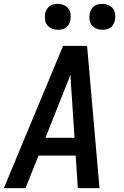

<svg xmlns="http://www.w3.org/2000/svg" viewBox="-23 -972 643 992"><path d="M-3 0 303 -735H427L491 0H379L368 -168H176L109 0ZM212 -260H362L347 -490Q345 -514 343.5 -538Q342 -562 341 -586Q332 -562 322.5 -538Q313 -514 303 -490ZM506 -818Q490 -818 475.5 -824Q461 -830 451.5 -841.5Q442 -853 440 -869Q438 -885 440 -901Q442 -912 448 -922.5Q454 -933 463 -940Q472 -947 483.5 -949.5Q495 -952 506 -952Q522 -952 536.5 -946Q551 -940 560 -928.5Q569 -917 571.5 -901Q574 -885 571 -869Q569 -858 563.5 -847.5Q558 -837 548.5 -830Q539 -823 528 -820.5Q517 -818 506 -818ZM276 -818Q260 -818 245.5 -824Q231 -830 221.5 -841.5Q212 -853 210 -869Q208 -885 210 -901Q212 -912 218 -922.5Q224 -933 233 -940Q242 -947 253.5 -949.5Q265 -952 276 -952Q292 -952 306.5 -946Q321 -940 330 -928.5Q339 -917 341.5 -901Q344 -885 341 -869Q339 -858 333.5 -847.5Q328 -837 318.5 -830Q309 -823 298 -820.5Q287 -818 276 -818Z"/></svg>

Font: Iosevka Aile Semibold Oblique
Style: Regular
Weight: 600
Italic angle: -9°
Designer: Belleve Invis
Foundry: Belleve Invis
Version: Version 31.1.0; ttfautohint (v1.8.4)